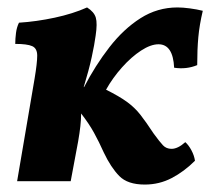

<svg xmlns="http://www.w3.org/2000/svg" viewBox="-20 -487 577 516"><path d="M369 9Q323 9 300.5 -14Q278 -37 259 -77Q246 -106 232.5 -130.5Q219 -155 198 -182Q198 -166 196 -148Q194 -130 190 -107L170 0H26L73 -276Q80 -318 80 -337.5Q80 -357 66.5 -363Q53 -369 21 -369Q21 -383 23 -398.5Q25 -414 31 -426Q78 -429 127 -439.5Q176 -450 214 -467Q233 -455 237.5 -439.5Q242 -424 237 -391Q234 -368 226.5 -333.5Q219 -299 205 -253H206Q236 -311 274 -360Q312 -409 357.5 -438Q403 -467 457 -467Q471 -467 490 -464.5Q509 -462 525 -458Q516 -420 513 -387Q510 -354 510 -312Q481 -300 448 -305Q445 -368 406 -368Q385 -368 359 -351Q333 -334 308 -306Q283 -278 265 -246Q301 -228 321.5 -213Q342 -198 357 -179Q372 -160 393 -128Q409 -106 418 -96.5Q427 -87 441 -87Q458 -87 478 -105Q487 -97 494.5 -83Q502 -69 504 -55Q475 -26 441.5 -8.5Q408 9 369 9Z"/></svg>

Font: Vollkorn
Style: Bold Italic
Weight: 700
Italic angle: -11°
Designer: Friedrich Althausen
Foundry: Friedrich Althausen
Version: Version 5.000; ttfautohint (v1.8.3)